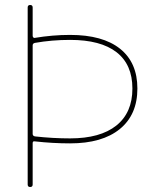

<svg xmlns="http://www.w3.org/2000/svg" viewBox="-20 -750 622 770"><path d="M111 -568V-213Q111 -205 120 -203Q192 -195 261 -195Q382 -195 446.5 -246.5Q511 -298 511 -395Q511 -491 447.5 -540.5Q384 -590 261 -590Q188 -590 120 -578Q111 -576 111 -568ZM91 -10V-720Q91 -730 101 -730Q111 -730 111 -720V-606Q111 -603 113.5 -600Q116 -597 119 -598Q191 -610 261 -610Q392 -610 461.5 -554.5Q531 -499 531 -395Q531 -290 460.5 -232.5Q390 -175 261 -175Q192 -175 120 -183Q111 -185 111 -176V-10Q111 0 101 0Q91 0 91 -10Z"/></svg>

Font: Rounded Mplus 1c Thin
Style: Regular
Weight: 250
Version: Version 1.059.20150529